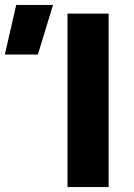

<svg xmlns="http://www.w3.org/2000/svg" viewBox="-190 -755 542 775"><path d="M82.5 0V-700H248.5V0ZM-170.5 -535 -124.5 -735H24L-37 -535Z"/></svg>

Font: Geologica
Style: Bold
Weight: 700
Designer: Sindre Bremnes, Frode Helland
Foundry: Monokrom Skriftforlag AS
Version: Version 1.010; ttfautohint (v1.8.4.7-5d5b);gftools[0.9.28]